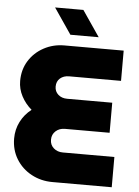

<svg xmlns="http://www.w3.org/2000/svg" viewBox="-59 -935 707 980"><g transform="rotate(5 294.0 -444.5)"><path d="M247 0Q188 0 139 -26.5Q90 -53 61.5 -99.5Q33 -146 33 -205Q33 -251 53 -290.5Q73 -330 109 -358Q77 -385 57.5 -422Q38 -459 38 -500Q38 -558 66 -603Q94 -648 142 -674Q190 -700 247 -700H551V-545H285Q257 -545 239 -529.5Q221 -514 221 -487Q221 -462 239 -446Q257 -430 285 -430H516V-276H287Q259 -276 240 -259Q221 -242 221 -215Q221 -188 240 -171.5Q259 -155 287 -155H551V0ZM273 -757 183 -889H328L418 -757Z"/></g></svg>

Font: MuseoModerno ExtraBold
Style: Regular
Weight: 800
Designer: Pablo Cosgaya, Héctor Gatti, Marcela Romero, and the Authors of The MuseoModerno Project.
Foundry: Omnibus-Type Team
Version: Version 1.001